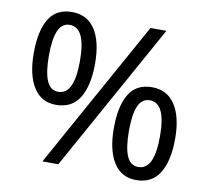

<svg xmlns="http://www.w3.org/2000/svg" viewBox="-81 -814 992 913"><g transform="rotate(10 415.5 -357.0)"><path d="M195 -724Q269 -724 307 -665.5Q345 -607 345 -501Q345 -395 308.5 -335.5Q272 -276 195 -276Q124 -276 86.5 -335.5Q49 -395 49 -501Q49 -607 84 -665.5Q119 -724 195 -724ZM195 -662Q157 -662 139.5 -621.5Q122 -581 122 -501Q122 -421 139.5 -380Q157 -339 195 -339Q234 -339 253 -379.5Q272 -420 272 -501Q272 -581 253 -621.5Q234 -662 195 -662ZM652 -714 256 0H179L575 -714ZM632 -438Q705 -438 743.5 -379.5Q782 -321 782 -215Q782 -109 745.5 -49.5Q709 10 632 10Q561 10 523.5 -49.5Q486 -109 486 -215Q486 -321 521 -379.5Q556 -438 632 -438ZM632 -375Q594 -375 576.5 -335Q559 -295 559 -215Q559 -134 576.5 -93.5Q594 -53 632 -53Q671 -53 690 -93Q709 -133 709 -215Q709 -295 690 -335Q671 -375 632 -375Z"/></g></svg>

Font: Noto Sans Lao UI
Style: Regular
Weight: 400
Designer: Monotype Design Team
Foundry: Monotype Imaging Inc.
Version: Version 2.000